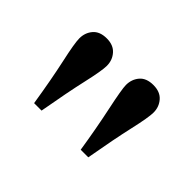

<svg xmlns="http://www.w3.org/2000/svg" viewBox="-65 -881 542 542"><g transform="rotate(45 206.0 -610.0)"><path d="M354 -691.9Q354 -672.4 341.3 -616.7Q328.6 -561 313 -472.2H282.7Q271.5 -544.4 257.6 -609.9Q243.7 -675.3 243.7 -691.9Q243.7 -714.4 257.3 -730.5Q271 -746.6 298.8 -746.6Q325.7 -746.6 339.8 -730.5Q354 -714.4 354 -691.9ZM167.5 -691.9Q167.5 -672.4 154.8 -616.7Q142.1 -561 126.5 -472.2H96.7Q83.5 -555.2 70.6 -614Q57.6 -672.9 57.6 -691.9Q57.6 -714.4 71.3 -730.5Q85 -746.6 112.8 -746.6Q139.2 -746.6 153.3 -730.5Q167.5 -714.4 167.5 -691.9Z"/></g></svg>

Font: UniBurma_GGSerif
Style: Book
Weight: 400
Designer: Victor San Kho Lin (for Burmese only and related typography optimization with it)
Foundry: http://www.unimm.org
Version: 2.0